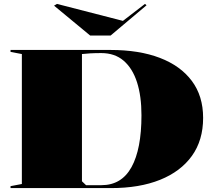

<svg xmlns="http://www.w3.org/2000/svg" viewBox="-20 -964 1102 984"><path d="M546 -708Q693 -708 799 -667.5Q905 -627 963 -549.5Q1021 -472 1021 -360Q1021 -245 963.5 -165Q906 -85 800.5 -42.5Q695 0 548 0H34V-10L92 -21V-687L34 -698V-708ZM499 -692Q467 -692 441 -690.5Q415 -689 400 -687V-35L421 -15H500Q603 -15 654 -107.5Q705 -200 705 -373Q705 -472 682 -543Q659 -614 613.5 -653Q568 -692 499 -692ZM723 -944 731 -937 547 -782H442L257 -935L272 -944L610 -857Z"/></svg>

Font: Kalnia SemiExpanded SemiBold
Style: Regular
Weight: 600
Width: 6
Designer: Frida Medrano
Foundry: Frida Medrano
Version: Version 1.105